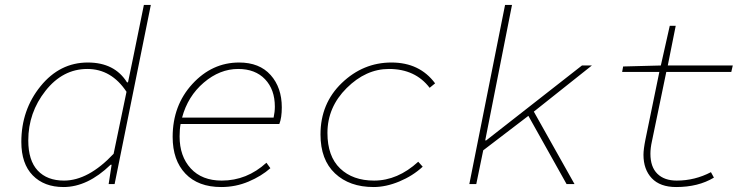

<svg xmlns="http://www.w3.org/2000/svg" viewBox="-20 -742 3040 774"><path d="M236 12Q158 12 112 -35Q66 -82 66 -170Q66 -299 143.5 -394.5Q221 -490 334 -490Q442 -490 492 -410H496L516 -506L560 -722H588L442 0H418L430 -78H426Q333 12 236 12ZM238 -14Q336 -14 438 -122L490 -372Q429 -464 332 -464Q233 -464 163.5 -376Q94 -288 94 -176Q94 -95 132 -54.5Q170 -14 238 -14Z M872 12Q779 12 727.5 -42Q676 -96 676 -190Q676 -317 755.5 -403.5Q835 -490 944 -490Q1026 -490 1071 -439.5Q1116 -389 1116 -309Q1116 -267 1106 -242H708Q704 -221 704 -192Q704 -112 749 -63Q794 -14 874 -14Q975 -14 1054 -86L1070 -64Q1034 -32 982 -10Q930 12 872 12ZM940 -464Q866 -464 801.5 -409Q737 -354 714 -268H1083Q1088 -291 1088 -312Q1088 -381 1048.5 -422.5Q1009 -464 940 -464Z M1486 12Q1389 12 1330.5 -43Q1272 -98 1272 -200Q1272 -325 1358 -407.5Q1444 -490 1558 -490Q1672 -490 1734 -406L1712 -388Q1654 -464 1548 -464Q1455 -464 1377.5 -387Q1300 -310 1300 -206Q1300 -112 1351 -63Q1402 -14 1488 -14Q1583 -14 1666 -90L1684 -70Q1644 -33 1590 -10.5Q1536 12 1486 12Z M1872 0 2016 -722H2044L1936 -176H1940L2326 -478H2366L2132 -292L2296 0H2264L2110 -275L1928 -136L1900 0Z M2706 12Q2641 12 2607.5 -23.5Q2574 -59 2574 -118Q2574 -140 2582 -180L2638 -452H2488L2492 -474L2644 -478L2680 -638H2704L2672 -478H2934L2928 -452H2666L2608 -172Q2602 -145 2602 -122Q2602 -69 2630 -41.5Q2658 -14 2708 -14Q2781 -14 2846 -48L2858 -26Q2795 12 2706 12Z"/></svg>

Font: TypoPRO Source Code Pro
Style: Italic
Weight: 200
Italic angle: -11°
Monospace: yes
Designer: Paul D. Hunt, Teo Tuominen
Foundry: Adobe Systems Incorporated
Version: Version 1.030;PS 1.0;hotconv 1.0.84;makeotf.lib2.5.63406